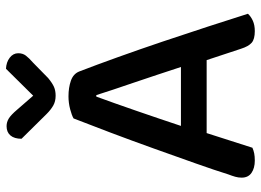

<svg xmlns="http://www.w3.org/2000/svg" viewBox="-135 -728 872 642"><g transform="rotate(-90 301.0 -407.0)"><path d="M421 -152H177L128 1Q119 5 109 7Q99 9 85 9Q60 9 44 -2Q28 -13 28 -35Q28 -46 31 -56.5Q34 -67 39 -80Q52 -122 75.5 -188.5Q99 -255 125.5 -329Q152 -403 179 -474.5Q206 -546 226 -597Q236 -603 257 -608.5Q278 -614 300 -614Q329 -614 352 -606Q375 -598 383 -578Q405 -521 431 -448.5Q457 -376 483 -299Q509 -222 533 -148Q557 -74 576 -14Q567 -4 552.5 2.5Q538 9 518 9Q491 9 479 -1.5Q467 -12 459 -37ZM299 -521Q289 -494 277 -460Q265 -426 252 -388.5Q239 -351 226 -312.5Q213 -274 201 -238H398Q385 -278 371.5 -318.5Q358 -359 345.5 -396Q333 -433 322 -465.5Q311 -498 304 -521ZM392 -823Q414 -822 429 -810.5Q444 -799 444 -782Q444 -767 436 -756.5Q428 -746 412 -732L361 -682Q344 -668 331.5 -662.5Q319 -657 302 -657Q283 -657 269 -665Q255 -673 241 -687L158 -771Q158 -795 169 -808Q180 -821 200 -821Q214 -821 226 -813.5Q238 -806 255 -786L302 -732Z"/></g></svg>

Font: Baloo 2 Latin Medium
Style: Regular
Weight: 500
Designer: Sarang Kulkarni and Ek Type
Foundry: Ek Type
Version: Version 1.001